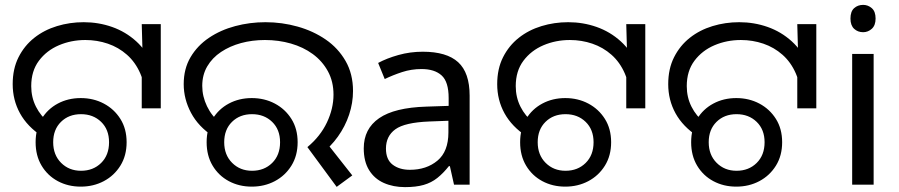

<svg xmlns="http://www.w3.org/2000/svg" viewBox="-20 -757 3686 787"><path d="M153 -198Q92 -238 62 -292.5Q32 -347 32 -412Q32 -475 56 -522.5Q80 -570 120.5 -602Q161 -634 213.5 -650Q266 -666 323 -666Q384 -666 439.5 -646.5Q495 -627 538.5 -587.5Q582 -548 607 -488.5Q632 -429 632 -348H575Q575 -410 555 -456Q535 -502 500.5 -532.5Q466 -563 422 -578Q378 -593 330 -593Q272 -593 221.5 -571.5Q171 -550 139.5 -508Q108 -466 108 -404Q108 -358 127.5 -319.5Q147 -281 181 -254L153 -198ZM561 -475 565 -513 561 -658H639V-313H561ZM311 8Q259 8 217 -14.5Q175 -37 150.5 -78Q126 -119 126 -174Q126 -229 150.5 -269.5Q175 -310 217 -332.5Q259 -355 311 -355Q363 -355 405.5 -332.5Q448 -310 473.5 -269.5Q499 -229 499 -174Q499 -119 473.5 -78Q448 -37 405.5 -14.5Q363 8 311 8ZM312 -57Q362 -57 394.5 -89Q427 -121 427 -174Q427 -226 394.5 -257.5Q362 -289 312 -289Q262 -289 230 -257.5Q198 -226 198 -174Q198 -122 230.5 -89.5Q263 -57 312 -57Z M1240 -154Q1293 -198 1320 -255Q1347 -312 1347 -369Q1347 -423 1324 -465Q1301 -507 1262 -535.5Q1223 -564 1172.5 -578.5Q1122 -593 1066 -593Q1014 -593 968 -580.5Q922 -568 886 -544Q850 -520 829.5 -485Q809 -450 809 -405Q809 -362 828.5 -321.5Q848 -281 882 -254L854 -198Q793 -238 763 -294.5Q733 -351 733 -412Q733 -475 761 -522.5Q789 -570 836.5 -602Q884 -634 944 -650Q1004 -666 1068 -666Q1136 -666 1200 -648Q1264 -630 1315 -595Q1366 -560 1396.5 -507Q1427 -454 1427 -384Q1427 -335 1411 -287Q1395 -239 1365 -197Q1335 -155 1293 -123L1309 -184L1424 -38L1360 9ZM1012 8Q960 8 918 -14.5Q876 -37 851.5 -78Q827 -119 827 -174Q827 -229 851.5 -269.5Q876 -310 918 -332.5Q960 -355 1012 -355Q1064 -355 1106.5 -332.5Q1149 -310 1174.5 -269.5Q1200 -229 1200 -174Q1200 -119 1174.5 -78Q1149 -37 1106.5 -14.5Q1064 8 1012 8ZM1013 -57Q1063 -57 1095.5 -89Q1128 -121 1128 -174Q1128 -226 1095.5 -257.5Q1063 -289 1013 -289Q963 -289 931 -257.5Q899 -226 899 -174Q899 -122 931.5 -89.5Q964 -57 1013 -57Z M1713 -545Q1811 -545 1858 -502Q1905 -459 1905 -365V0H1841L1824 -76H1820Q1797 -47 1772.5 -27.5Q1748 -8 1716.5 1Q1685 10 1640 10Q1592 10 1553.5 -7Q1515 -24 1493 -59.5Q1471 -95 1471 -149Q1471 -229 1534 -272.5Q1597 -316 1728 -320L1819 -323V-355Q1819 -422 1790 -448Q1761 -474 1708 -474Q1666 -474 1628 -461.5Q1590 -449 1557 -433L1530 -499Q1565 -518 1613 -531.5Q1661 -545 1713 -545ZM1739 -259Q1639 -255 1600.5 -227Q1562 -199 1562 -148Q1562 -103 1589.5 -82Q1617 -61 1660 -61Q1728 -61 1773 -98.5Q1818 -136 1818 -214V-262Z M2139 -198Q2078 -238 2048 -292.5Q2018 -347 2018 -412Q2018 -475 2042 -522.5Q2066 -570 2106.5 -602Q2147 -634 2199.5 -650Q2252 -666 2309 -666Q2370 -666 2425.5 -646.5Q2481 -627 2524.5 -587.5Q2568 -548 2593 -488.5Q2618 -429 2618 -348H2561Q2561 -410 2541 -456Q2521 -502 2486.5 -532.5Q2452 -563 2408 -578Q2364 -593 2316 -593Q2258 -593 2207.5 -571.5Q2157 -550 2125.5 -508Q2094 -466 2094 -404Q2094 -358 2113.5 -319.5Q2133 -281 2167 -254L2139 -198ZM2547 -475 2551 -513 2547 -658H2625V-313H2547ZM2297 8Q2245 8 2203 -14.5Q2161 -37 2136.5 -78Q2112 -119 2112 -174Q2112 -229 2136.5 -269.5Q2161 -310 2203 -332.5Q2245 -355 2297 -355Q2349 -355 2391.5 -332.5Q2434 -310 2459.5 -269.5Q2485 -229 2485 -174Q2485 -119 2459.5 -78Q2434 -37 2391.5 -14.5Q2349 8 2297 8ZM2298 -57Q2348 -57 2380.5 -89Q2413 -121 2413 -174Q2413 -226 2380.5 -257.5Q2348 -289 2298 -289Q2248 -289 2216 -257.5Q2184 -226 2184 -174Q2184 -122 2216.5 -89.5Q2249 -57 2298 -57Z M2840 -198Q2779 -238 2749 -292.5Q2719 -347 2719 -412Q2719 -475 2743 -522.5Q2767 -570 2807.5 -602Q2848 -634 2900.5 -650Q2953 -666 3010 -666Q3071 -666 3126.5 -646.5Q3182 -627 3225.5 -587.5Q3269 -548 3294 -488.5Q3319 -429 3319 -348H3262Q3262 -410 3242 -456Q3222 -502 3187.5 -532.5Q3153 -563 3109 -578Q3065 -593 3017 -593Q2959 -593 2908.5 -571.5Q2858 -550 2826.5 -508Q2795 -466 2795 -404Q2795 -358 2814.5 -319.5Q2834 -281 2868 -254L2840 -198ZM3248 -475 3252 -513 3248 -658H3326V-313H3248ZM2998 8Q2946 8 2904 -14.5Q2862 -37 2837.5 -78Q2813 -119 2813 -174Q2813 -229 2837.5 -269.5Q2862 -310 2904 -332.5Q2946 -355 2998 -355Q3050 -355 3092.5 -332.5Q3135 -310 3160.5 -269.5Q3186 -229 3186 -174Q3186 -119 3160.5 -78Q3135 -37 3092.5 -14.5Q3050 8 2998 8ZM2999 -57Q3049 -57 3081.5 -89Q3114 -121 3114 -174Q3114 -226 3081.5 -257.5Q3049 -289 2999 -289Q2949 -289 2917 -257.5Q2885 -226 2885 -174Q2885 -122 2917.5 -89.5Q2950 -57 2999 -57Z M3561 -536V0H3473V-536ZM3518 -737Q3538 -737 3553.5 -723.5Q3569 -710 3569 -681Q3569 -653 3553.5 -639Q3538 -625 3518 -625Q3496 -625 3481 -639Q3466 -653 3466 -681Q3466 -710 3481 -723.5Q3496 -737 3518 -737Z"/></svg>

Font: odia115
Style: Regular
Weight: 400
Designer: Amélie Bonet and Sol Matas
Foundry: Google LLC
Version: Version 2.003